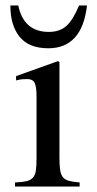

<svg xmlns="http://www.w3.org/2000/svg" viewBox="-20 -684 356 704"><path d="M299 -664Q281 -507 157 -507Q86 -507 52 -549Q18 -591 18 -664H47Q67 -567 159 -567Q199 -567 223.5 -589Q248 -611 270 -664ZM35 0V-15Q61 -16 76.5 -19.5Q92 -23 100.5 -32.5Q109 -42 111.5 -58.5Q114 -75 114 -104V-331Q114 -366 107 -380Q100 -394 81 -394Q74 -394 63.5 -393.5Q53 -393 39 -389V-405L193 -460L198 -456V-105Q198 -77 200.5 -60.5Q203 -44 210.5 -34.5Q218 -25 232.5 -21Q247 -17 272 -15V0Z"/></svg>

Font: STIXGeneralUnicodeRegular
Style: Regular
Weight: 400
Designer: MicroPress Inc., with final additions and corrections provided by Coen Hoffman, Elsevier (retired)
Version: Version 1.1.0